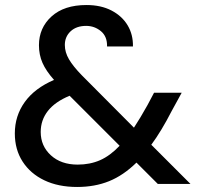

<svg xmlns="http://www.w3.org/2000/svg" viewBox="-20 -732 792 764"><path d="M287 12Q212 12 156.5 -14.5Q101 -41 70 -89Q39 -137 39 -201Q39 -271 78.5 -326Q118 -381 195 -414Q163 -450 149 -482Q135 -514 135 -552Q135 -621 185 -666.5Q235 -712 324 -712Q382 -712 424 -690Q466 -668 488 -631Q510 -594 509 -547H406Q407 -587 381.5 -608Q356 -629 323 -629Q284 -629 261 -607.5Q238 -586 238 -553Q238 -524 254.5 -496Q271 -468 305 -433L513 -224Q538 -262 567 -314L593 -363H703L663 -290Q622 -210 582 -156L738 0H608L523 -85Q471 -34 414 -11Q357 12 287 12ZM142 -207Q142 -151 182.5 -114Q223 -77 289 -77Q338 -77 378 -94.5Q418 -112 456 -152L257 -351Q199 -327 170.5 -290.5Q142 -254 142 -207Z"/></svg>

Font: DeepMind Sans Medium
Style: Regular
Weight: 500
Designer: Jonny Pinhorn / Modifications: Colophon Foundry
Foundry: Colophon Foundry
Version: Version 1.002; ttfautohint (v1.8.2)